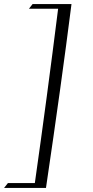

<svg xmlns="http://www.w3.org/2000/svg" viewBox="-26 -840 460 948"><path d="M135 -820H327Q277 -425 201 88H-6L13 64H146Q206 -358 261 -797H117Z"/></svg>

Font: Felipa
Style: Regular
Weight: 400
Designer: Javier Alcaraz
Foundry: Fontstage
Version: Version 1.001